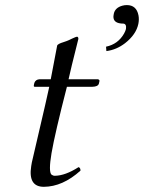

<svg xmlns="http://www.w3.org/2000/svg" viewBox="-20 -718 561 748"><path d="M474.1 -698.2Q511.7 -698.2 519.5 -658.2Q522.5 -642.1 519 -625Q510.3 -583.5 467.3 -549.8Q433.6 -523.9 394.5 -519L393.1 -536.1Q439.9 -545.9 463.4 -587.4Q468.8 -597.2 470.7 -605Q473.6 -624.5 460.9 -626Q420.4 -626 421.9 -654.8Q422.4 -659.7 423.3 -664.1Q428.2 -688 456.5 -695.8Q464.8 -698.2 474.1 -698.2ZM133.8 -409.2H177.7Q181.6 -426.8 202.6 -540Q204.1 -546.9 228.5 -554.2Q235.4 -556.6 239.7 -558.1Q246.6 -560.5 260.3 -567.4Q275.9 -574.7 280.3 -575.2Q286.1 -573.2 285.2 -565.9Q284.7 -564 260.3 -465.8L247.1 -409.2H361.8Q367.7 -407.2 367.7 -402.8L365.2 -392.1Q361.8 -380.4 339.8 -379.9H240.7Q194.3 -199.7 180.7 -121.1Q168.5 -48.8 180.7 -37.6Q186.5 -33.2 193.8 -33.2Q234.4 -33.7 286.1 -66.9Q293 -64.5 293.5 -55.2Q293.5 -53.7 293.5 -53.2Q224.1 9.3 150.9 9.8Q88.9 9.8 101.6 -70.8Q103 -78.1 104 -85Q109.9 -111.3 130.9 -200.7Q160.6 -327.1 171.9 -379.9H115.7Q111.3 -379.9 111.8 -383.8Q112.3 -385.3 111.8 -386.2L113.8 -395Q118.7 -408.2 133.8 -409.2Z"/></svg>

Font: Linux Libertine Display Slanted O
Style: Slanted
Weight: 400
Designer: Philipp H. Poll
Foundry: Philipp H. Poll
Version: Version 5.0.9